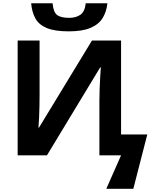

<svg xmlns="http://www.w3.org/2000/svg" viewBox="-20 -966 956 1194"><path d="M641.1 208 732.9 0H598.1V-342.8Q598.1 -375.5 599.6 -412.4Q601.1 -449.2 603 -484.4Q605 -519.5 606.9 -546.9H603L272 0H89.8V-713.9H226.1V-369.1Q226.1 -338.9 225.3 -304Q224.6 -269 223.1 -234.9Q221.7 -200.7 219.2 -171.9H222.2L551.8 -713.9H732.9V-129.9H896L809.1 208ZM407.2 -771Q318.8 -771 269.5 -792.2Q220.2 -813.5 199.2 -852.8Q178.2 -892.1 173.8 -945.8H307.1Q311.5 -890.6 335 -872.8Q358.4 -855 410.2 -855Q452.6 -855 480.2 -874.5Q507.8 -894 513.2 -945.8H647.9Q642.6 -894 618.7 -854.5Q594.7 -814.9 543.9 -793Q493.2 -771 407.2 -771Z"/></svg>

Font: Wonky
Style: Regular
Weight: 400
Designer: Monotype Design Team
Foundry: Monotype Imaging Inc.
Version: Version 3.000